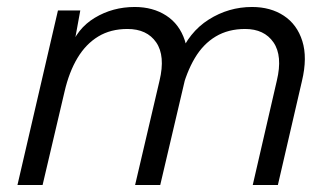

<svg xmlns="http://www.w3.org/2000/svg" viewBox="-20 -530 959 550"><path d="M30 0 146 -500H210L189 -385L180 -389Q200 -448 251.5 -479Q303 -510 366 -510Q418 -510 456 -485.5Q494 -461 509.5 -414Q525 -367 509 -298L439 0H367L437 -299Q454 -370 427.5 -408.5Q401 -447 345 -447Q297 -447 261.5 -425.5Q226 -404 202 -364Q178 -324 165 -268L102 0ZM704 0 773 -299Q790 -370 763.5 -408.5Q737 -447 682 -447Q634 -447 598 -425.5Q562 -404 538 -363.5Q514 -323 500 -267L493 -368Q521 -438 578 -474Q635 -510 702 -510Q755 -510 793 -485Q831 -460 846 -412.5Q861 -365 845 -298L776 0Z"/></svg>

Font: Kantumruy Pro
Style: Italic
Weight: 400
Italic angle: -13°
Designer: Sovichet Tep
Foundry: Sovichet Tep
Version: Version 1.002